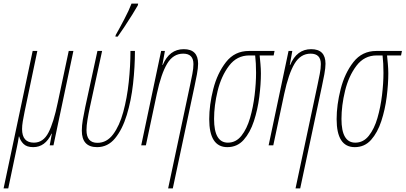

<svg xmlns="http://www.w3.org/2000/svg" viewBox="-67 -810 2260 1070"><path d="M-47 240H-21L27 11Q30 -4 33 -19Q36 -34 38 -49H40Q46 -26 64 -8Q82 10 118 10Q185 10 220 -65H222L210 0H231L342 -526H316L255 -239Q232 -127 203 -71Q174 -15 122 -15Q56 -15 56 -91Q56 -110 60 -134Q64 -158 70 -187L141 -526H115Z M474 10Q534 10 574.5 -39.5Q615 -89 639.5 -169Q664 -249 674.5 -343Q685 -437 685 -526H660Q660 -442 650.5 -352.5Q641 -263 620 -186Q599 -109 563.5 -61.5Q528 -14 476 -14Q415 -14 415 -85Q415 -109 420.5 -142.5Q426 -176 434 -213L502 -526H476L408 -213Q400 -175 394.5 -142.5Q389 -110 389 -82Q389 10 474 10ZM576 -606H589Q601 -622 624.5 -657.5Q648 -693 670.5 -729Q693 -765 701 -780L703 -790H666Q652 -753 625 -701.5Q598 -650 578 -615Z M870 240H896L1017 -329Q1024 -360 1030.5 -396Q1037 -432 1037 -455Q1037 -536 957 -536Q877 -536 840 -448H838L852 -526H831L720 0H746L807 -287Q831 -399 864.5 -455Q898 -511 954 -511Q1011 -511 1011 -453Q1011 -428 1005 -398Q999 -368 993 -339Z M1200 10Q1255 10 1291 -30.5Q1327 -71 1348 -135Q1369 -199 1378 -270Q1387 -341 1387 -401Q1387 -426 1384.5 -453.5Q1382 -481 1380 -501H1458L1463 -526H1320Q1241 -526 1192.5 -464Q1144 -402 1121.5 -313.5Q1099 -225 1099 -146Q1099 10 1200 10ZM1203 -15Q1126 -15 1126 -147Q1126 -222 1146 -304Q1166 -386 1209.5 -443.5Q1253 -501 1322 -501H1355Q1360 -459 1360 -404Q1360 -347 1352 -280Q1344 -213 1326.5 -152.5Q1309 -92 1278.5 -53.5Q1248 -15 1203 -15Z M1580 240H1606L1727 -329Q1734 -360 1740.5 -396Q1747 -432 1747 -455Q1747 -536 1667 -536Q1587 -536 1550 -448H1548L1562 -526H1541L1430 0H1456L1517 -287Q1541 -399 1574.5 -455Q1608 -511 1664 -511Q1721 -511 1721 -453Q1721 -428 1715 -398Q1709 -368 1703 -339Z M1910 10Q1965 10 2001 -30.5Q2037 -71 2058 -135Q2079 -199 2088 -270Q2097 -341 2097 -401Q2097 -426 2094.5 -453.5Q2092 -481 2090 -501H2168L2173 -526H2030Q1951 -526 1902.5 -464Q1854 -402 1831.5 -313.5Q1809 -225 1809 -146Q1809 10 1910 10ZM1913 -15Q1836 -15 1836 -147Q1836 -222 1856 -304Q1876 -386 1919.5 -443.5Q1963 -501 2032 -501H2065Q2070 -459 2070 -404Q2070 -347 2062 -280Q2054 -213 2036.5 -152.5Q2019 -92 1988.5 -53.5Q1958 -15 1913 -15Z"/></svg>

Font: Noto Sans Display Condensed Thin
Style: Italic
Weight: 250
Width: 3
Italic angle: -12°
Designer: Monotype Design Team
Foundry: Monotype Imaging Inc.
Version: Version 1.900